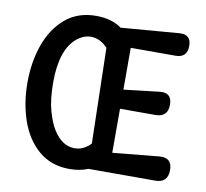

<svg xmlns="http://www.w3.org/2000/svg" viewBox="-87 -895 1084 1009"><g transform="rotate(10 455.0 -390.5)"><path d="M346 18Q250 18 183 -38Q117 -94 84 -187Q51 -280 51 -392Q51 -502 84 -595Q118 -688 183 -743Q250 -799 346 -799Q429 -799 483 -760L793 -785Q855 -790 855 -728Q855 -665 793 -665H554V-442L743 -464Q809 -472 809 -406Q809 -340 743 -340H554V-105L802 -129Q869 -135 869 -68Q869 0 802 0H445Q403 18 346 18ZM354 -94Q402 -94 440 -134L428 -643Q388 -686 338 -686Q301 -686 265 -658Q184 -591 184 -418Q184 -324 201.5 -263Q219 -202 241 -168Q288 -94 354 -94Z"/></g></svg>

Font: MaokenZhuyuanTi
Style: Regular
Weight: 400
Designer: Fontworks Inc & LongZhuTi team: ZERO子、时光羊、荆南、频凡、刘鹏、Little White Dog、帆影Magmeta、奈白不弍、白日月球、ChaoTawei、雨三（排名不分先后）
Version: Version 1.000; 20230222